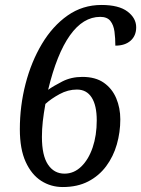

<svg xmlns="http://www.w3.org/2000/svg" viewBox="-20 -744 569 774"><path d="M233 10Q185 10 146 -15Q107 -40 83.5 -91.5Q60 -143 60 -223Q60 -317 83 -406Q106 -495 149 -567Q192 -639 252.5 -681.5Q313 -724 389 -724Q459 -724 494 -697.5Q529 -671 529 -634Q529 -600 506.5 -580Q484 -560 445 -560Q445 -590 441.5 -616.5Q438 -643 425 -659.5Q412 -676 384 -676Q315 -676 262 -601.5Q209 -527 174 -382Q195 -397 231 -415.5Q267 -434 312 -434Q365 -434 398.5 -410.5Q432 -387 448.5 -348Q465 -309 465 -263Q465 -211 451 -162Q437 -113 408 -74Q379 -35 335.5 -12.5Q292 10 233 10ZM240 -44Q278 -44 307.5 -72.5Q337 -101 353.5 -149.5Q370 -198 370 -259Q370 -319 349.5 -351Q329 -383 290 -383Q254 -383 220 -364.5Q186 -346 163 -325Q156 -286 152.5 -254.5Q149 -223 149 -192Q149 -117 173.5 -80.5Q198 -44 240 -44Z"/></svg>

Font: Noto Serif Tamil SemiCondensed
Style: Italic
Weight: 400
Width: 4
Italic angle: -12°
Designer: Indian Type Foundry, Tom Grace, and the Monotype Design Team
Foundry: Monotype Imaging Inc.
Version: Version 2.003; ttfautohint (v1.8.4.7-5d5b)